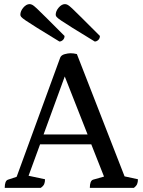

<svg xmlns="http://www.w3.org/2000/svg" viewBox="-20 -914 694 934"><path d="M3 0Q3 -35 19 -40L61 -54L273 -634Q278 -646 294.5 -650.5Q311 -655 323 -655Q338 -655 354 -651L586 -56L651 -42Q651 -28 647 -18.5Q643 -9 631 0H417Q417 -35 433 -40L486 -55L424 -212H175L119 -59L199 -42Q199 -28 195 -18.5Q191 -9 178 0ZM192 -260H406L295 -542ZM441 -712Q450 -712 458 -719.5Q466 -727 466 -739Q410 -795 378.5 -826.5Q347 -858 331.5 -872.5Q316 -887 309 -890.5Q302 -894 296 -894Q280 -894 265.5 -877Q251 -860 251 -842Q251 -837 255.5 -831.5Q260 -826 277.5 -814Q295 -802 333.5 -778Q372 -754 441 -712ZM269 -712Q278 -712 286 -719.5Q294 -727 294 -739Q238 -795 206.5 -826.5Q175 -858 159.5 -872.5Q144 -887 137 -890.5Q130 -894 124 -894Q108 -894 93.5 -877Q79 -860 79 -842Q79 -837 83.5 -831.5Q88 -826 105.5 -814Q123 -802 161.5 -778Q200 -754 269 -712Z"/></svg>

Font: Petrona Medium
Style: Regular
Weight: 500
Designer: Ringo R. Seeber
Foundry: Ringo R. Seeber
Version: Version 2.001; ttfautohint (v1.8.3)